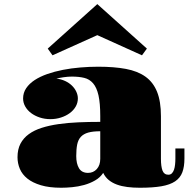

<svg xmlns="http://www.w3.org/2000/svg" viewBox="-20 -882 939 921"><path d="M209 -648.9 446.8 -862.3 684.6 -648.9 661.1 -616.7 446.8 -713.4 231.9 -616.7ZM64 -127.9Q64 -165.5 78.1 -192.6Q92.3 -219.7 118.2 -238.5Q144 -257.3 180.2 -268.8Q216.3 -280.3 260.5 -286.6Q304.7 -293 355.5 -295.2Q406.2 -297.4 460.9 -297.4V-324.7Q460.9 -387.2 452.4 -424.8Q443.8 -462.4 426.5 -482.4Q409.2 -502.4 383.8 -508.5Q358.4 -514.6 324.7 -514.6Q306.6 -514.6 286.4 -511.7Q266.1 -508.8 250.5 -504.9Q272.9 -502.4 292 -493.7Q311 -484.9 324.7 -471.7Q338.4 -458.5 345.9 -442.4Q353.5 -426.3 353.5 -409.7Q353.5 -389.2 343.3 -371.1Q333 -353 314.9 -339.6Q296.9 -326.2 272.9 -318.4Q249 -310.5 221.7 -310.5Q194.3 -310.5 170.7 -318.4Q147 -326.2 129.2 -339.6Q111.3 -353 101.1 -371.1Q90.8 -389.2 90.8 -409.7Q90.8 -437 105.7 -459Q120.6 -481 146.2 -497.8Q171.9 -514.6 206.8 -526.9Q241.7 -539.1 281.7 -546.9Q321.8 -554.7 365 -558.3Q408.2 -562 451.2 -562Q527.3 -562 583.7 -551.5Q640.1 -541 677.5 -514.4Q714.8 -487.8 733.4 -441.7Q752 -395.5 752 -324.7V-120.1Q752 -83.5 759.5 -63.7Q767.1 -43.9 787.6 -43.9Q797.9 -43.9 804.4 -50.5Q811 -57.1 814.7 -67.9Q818.4 -78.6 819.8 -92.8Q821.3 -106.9 821.3 -121.6V-169.9H864.7V-121.6Q864.7 -82.5 854.7 -55.7Q844.7 -28.8 820.1 -12.2Q795.4 4.4 754.2 11.5Q712.9 18.6 650.4 18.6Q618.7 18.6 591.1 15.1Q563.5 11.7 540.8 3.4Q518.1 -4.9 501.5 -18.6Q484.9 -32.2 475.1 -52.7Q460.4 -30.3 436 -16.4Q411.6 -2.4 383.3 5.4Q355 13.2 326.2 15.9Q297.4 18.6 273.4 18.6Q216.3 18.6 176.3 6.6Q136.2 -5.4 111.3 -25.4Q86.4 -45.4 75.2 -72Q64 -98.6 64 -127.9ZM345.7 -133.3Q345.7 -97.2 358.9 -75Q372.1 -52.7 402.3 -52.7Q427.7 -52.7 444.3 -71Q460.9 -89.4 460.9 -120.1V-252.4Q425.8 -252.4 403.3 -246.1Q380.9 -239.7 367.9 -225.8Q355 -211.9 350.3 -189Q345.7 -166 345.7 -133.3Z"/></svg>

Font: GravitasOne
Style: Regular
Weight: 400
Designer: Riccardo De Franceschi
Foundry: Sorkin Type Co.
Version: Version 1.001